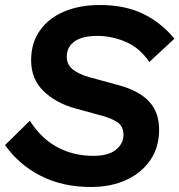

<svg xmlns="http://www.w3.org/2000/svg" viewBox="-20 -735 715 765"><path d="M342 10Q229 10 142 -34.5Q55 -79 0 -157L99 -254Q144 -183 208.5 -148.5Q273 -114 352 -114Q412 -114 442 -138.5Q472 -163 472 -197Q472 -231 449 -247Q426 -263 386 -274L280 -303Q201 -325 152.5 -373Q104 -421 104 -495Q104 -564 139 -613.5Q174 -663 235.5 -689Q297 -715 378 -715Q477 -715 549 -680.5Q621 -646 675 -581L575 -488Q536 -545 480.5 -568.5Q425 -592 368 -592Q308 -592 277 -570Q246 -548 246 -509Q246 -477 270.5 -458Q295 -439 334 -428L455 -395Q535 -373 574.5 -330Q614 -287 614 -218Q614 -149 579.5 -98Q545 -47 484 -18.5Q423 10 342 10Z"/></svg>

Font: Prodigy Sans SemiBold
Style: Italic
Weight: 600
Italic angle: -13°
Designer: Wei Huang
Foundry: Wei Huang
Version: Version 1.003; ttfautohint (v1.8.3)